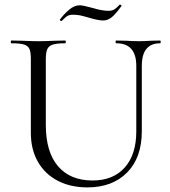

<svg xmlns="http://www.w3.org/2000/svg" viewBox="-20 -801 738 834"><path d="M485 -613Q482 -613 482 -619Q482 -625 485 -625L528 -624Q564 -622 585 -622Q602 -622 634 -624L676 -625Q678 -625 678 -619Q678 -613 676 -613Q596 -613 596 -515V-231Q596 -116 532 -51.5Q468 13 360 13Q286 13 230.5 -16Q175 -45 144.5 -98.5Q114 -152 114 -224V-544Q114 -574 108 -588Q102 -602 84.5 -607.5Q67 -613 29 -613Q27 -613 27 -619Q27 -625 29 -625L78 -624Q120 -622 146 -622Q173 -622 217 -624L263 -625Q266 -625 266 -619Q266 -613 263 -613Q226 -613 208.5 -607Q191 -601 185 -586.5Q179 -572 179 -542V-259Q179 -141 232 -79Q285 -17 382 -17Q472 -17 522 -73.5Q572 -130 572 -230V-515Q572 -613 485 -613ZM500 -781H501Q504 -781 506.5 -778.5Q509 -776 507 -774Q481 -738 464 -725Q447 -712 428 -712Q407 -712 367 -724Q363 -725 341.5 -731Q320 -737 297 -737Q282 -737 273.5 -732Q265 -727 258.5 -720Q252 -713 248 -710H246Q243 -710 241 -712.5Q239 -715 241 -717Q258 -740 280.5 -759Q303 -778 326 -778Q340 -778 376 -768Q422 -754 451 -754Q468 -754 478 -761Q488 -768 500 -781Z"/></svg>

Font: Cormorant
Style: Regular
Weight: 400
Designer: Christian Thalmann (Catharsis Fonts)
Foundry: Catharsis Fonts
Version: Version 4.000